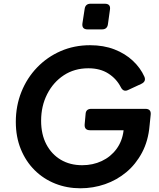

<svg xmlns="http://www.w3.org/2000/svg" viewBox="-20 -1000 854 1032"><path d="M412 12Q340 12 277 -13Q214 -38 166.5 -85Q119 -132 92 -198Q65 -264 65 -345Q65 -431 95 -506Q125 -581 179.5 -637.5Q234 -694 306.5 -725.5Q379 -757 464 -757Q537 -757 595 -734.5Q653 -712 694 -673.5Q735 -635 756 -588Q767 -562 739 -549L668 -516Q643 -504 629 -532Q606 -577 562 -605Q518 -633 455 -633Q380 -633 323 -595.5Q266 -558 233.5 -494Q201 -430 201 -351Q201 -278 229 -224.5Q257 -171 306.5 -141.5Q356 -112 422 -112Q479 -112 527 -134.5Q575 -157 606 -199Q637 -241 644 -297V-300H464Q433 -300 435 -331L440 -386Q441 -415 471 -415H761Q793 -415 790 -384L784 -325Q777 -243 743.5 -180Q710 -117 659 -74.5Q608 -32 544.5 -10Q481 12 412 12ZM451 -842Q419 -842 423 -874L435 -952Q439 -980 467 -980H543Q576 -980 571 -948L560 -869Q556 -842 528 -842Z"/></svg>

Font: Pitagon Sans Text Bold
Style: Italic
Weight: 700
Italic angle: -8°
Designer: Travis Tran
Foundry: Pitagon
Version: Version 1.001; ttfautohint (v1.8.4.7-5d5b);gftools[0.9.26]